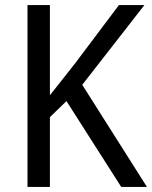

<svg xmlns="http://www.w3.org/2000/svg" viewBox="-20 -734 597 754"><path d="M557 0H456L241 -337L176 -274V0H88V-714H176V-360Q197 -386 221.5 -417.5Q246 -449 274 -484L447 -714H547L303 -401Z"/></svg>

Font: Noto Sans Khmer SemiCondensed
Style: Regular
Weight: 400
Width: 4
Designer: Danh Hong and the Monotype Design Team
Foundry: Monotype Imaging Inc.
Version: Version 2.004